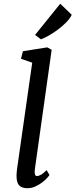

<svg xmlns="http://www.w3.org/2000/svg" viewBox="-20 -997 404 1027"><path d="M68.4 -56.2Q68.4 -59.6 68.6 -64.5Q68.8 -69.3 69.3 -74.7Q69.8 -80.1 70.3 -85.2Q70.8 -90.3 71.3 -93.8L152.3 -661.6L92.3 -682.6L102.5 -723.1L232.9 -743.7L256.3 -730.5L166.5 -92.3Q164.1 -74.7 167 -64.9Q169.9 -55.2 177.2 -55.2Q180.7 -55.2 185.3 -56.4Q189.9 -57.6 196.3 -60.8Q202.6 -64 210.7 -70.3Q218.8 -76.7 229.5 -86.9L244.6 -61Q241.7 -55.7 231 -43.9Q220.2 -32.2 204.3 -20.3Q188.5 -8.3 168.5 0.7Q148.4 9.8 126.5 9.8Q96.7 9.8 82.5 -5.4Q68.4 -20.5 68.4 -56.2ZM167.5 -810.1 302.2 -977.1 363.8 -918Q354 -897.5 333.7 -877Q313.5 -856.4 289.6 -838.6Q265.6 -820.8 241.2 -806.9Q216.8 -793 199.2 -786.6Z"/></svg>

Font: Merriweather
Style: Italic
Weight: 400
Italic angle: -7°
Designer: Eben Sorkin ( eben@eyebytes.com )
Foundry: Eben Sorkin ( eben@eyebytes.com )
Version: Version 1.005; ttfautohint (v0.97) -l 13 -r 13 -G 200 -x 24 